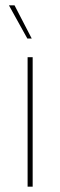

<svg xmlns="http://www.w3.org/2000/svg" viewBox="-20 -700 226 720"><path d="M83.5 0V-485.5H102.5V0ZM34.5 -680 99 -555.5H82.5L13.5 -680Z"/></svg>

Font: Anek Latin Medium Thin
Style: Regular
Weight: 250
Version: Version 1.003